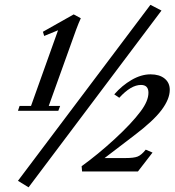

<svg xmlns="http://www.w3.org/2000/svg" viewBox="-20 -718 731 804"><path d="M99.6 66.4 55.2 39.1 609.9 -697.8 656.2 -673.8ZM55.2 -253.9 62 -274.4H109.9L223.1 -591.3L165 -567.4L159.7 -585L288.6 -657.7L318.4 -641.6Q309.1 -621.6 298.8 -593.8L184.1 -274.4H231.9L224.1 -253.9ZM323.7 0 321.8 -22Q390.1 -71.3 460.7 -136.2Q531.2 -201.2 568.4 -251Q601.6 -294.9 601.6 -329.6Q601.6 -362.3 570.3 -362.3Q528.3 -362.3 479.5 -308.6L458.5 -322.8Q490.7 -359.9 531 -383.3Q571.3 -406.7 610.4 -406.7Q647.5 -406.7 669.2 -389.2Q690.9 -371.6 690.9 -341.8Q690.9 -303.2 656.5 -257.3Q622.1 -211.4 542 -150.9L418 -56.2H506.8Q540.5 -56.2 556.4 -62.5Q572.3 -68.8 590.3 -91.3L618.7 -79.1L557.6 0Z"/></svg>

Font: Elstob 18pt Medium
Style: Italic
Weight: 500
Italic angle: -20°
Designer: Peter S. Baker
Version: Version 1.015